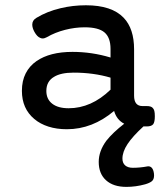

<svg xmlns="http://www.w3.org/2000/svg" viewBox="-20 -482 640 732"><path d="M491.2 -117.2Q491.2 -77.6 523.4 -77.6H539.6Q555.2 -77.6 561.5 -71.3Q566.4 -66.9 568.4 -59.3Q570.3 -51.8 570.3 -38.6Q570.3 -16.6 564 -8.3Q557.1 0 539.6 0H526.9Q485.8 37.6 466.3 67.1Q446.8 96.7 446.8 122.6Q446.8 139.6 457.3 148.7Q467.8 157.7 486.3 157.7Q514.2 157.7 542.5 152.3Q552.2 150.9 558.6 157.7Q564.9 164.6 566.9 179.2Q567.4 181.6 567.4 186.5Q567.4 202.1 558.8 209Q550.3 215.8 533.2 220.7Q497.6 230.5 461.9 230.5Q412.1 230.5 384.3 205.3Q356.4 180.2 356.4 135.3Q356.4 93.8 385.7 54.2Q410.2 23.4 453.6 -10.3Q424.8 -24.9 415 -59.1Q332.5 10.7 234.9 10.7Q196.3 10.7 164.8 0.7Q133.3 -9.3 110.8 -28.3Q63.5 -67.9 63.5 -135.7Q63.5 -173.8 77.9 -202.1Q92.3 -230.5 119.1 -249Q169.9 -284.2 256.3 -284.2Q330.1 -284.2 401.4 -262.7V-295.4Q401.4 -338.9 378.4 -358.4Q355.5 -377.9 302.7 -377.9Q266.1 -377.9 228 -368.2Q189.9 -358.4 158.7 -340.3Q149.9 -335.4 142.6 -335.4Q137.7 -335.4 133.8 -337.4Q121.6 -341.8 111.3 -360.4Q103 -375.5 103 -388.2Q103 -404.8 119.1 -414.1Q159.2 -438.5 210.9 -450.7Q257.3 -461.9 307.6 -461.9Q406.2 -461.9 451.7 -414.1Q491.2 -372.6 491.2 -293.9ZM401.4 -186Q336.4 -205.1 260.7 -205.1Q211.9 -205.1 186 -189Q156.7 -171.9 156.7 -135.3Q156.7 -104 179 -86.7Q201.2 -69.3 241.7 -69.3Q328.1 -69.3 401.4 -140.1Z"/></svg>

Font: Courier Prime Medium
Style: Regular
Weight: 500
Designer: Alan Dague-Greene
Foundry: Quote-Unquote Apps
Version: Version 1.202